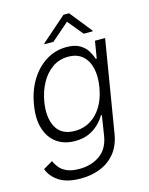

<svg xmlns="http://www.w3.org/2000/svg" viewBox="-138 -827 877 1129"><g transform="rotate(-15 300.5 -262.5)"><path d="M212 215.9Q128.2 215.9 80.4 184.5Q32.7 153.1 16 106.5L73.5 72.8Q81.7 93.4 97.7 113.3Q113.6 133.2 142.6 146.1Q171.5 159.1 218.8 159.1Q290.8 159.1 342.7 122.7Q394.5 86.3 407.3 10.3L426.5 -112.6H420.8Q406.2 -87.7 381.7 -63Q357.2 -38.4 321.2 -22Q285.2 -5.7 236.2 -5.7Q170.8 -5.7 125.5 -38Q80.3 -70.3 61.3 -130.5Q42.3 -190.7 56.5 -274.1Q70 -357.2 108.5 -419.9Q147 -482.6 203.7 -517.8Q260.3 -552.9 327.8 -552.9Q377.8 -552.9 408 -535.2Q438.2 -517.4 454 -491.7Q469.8 -465.9 476.9 -441.4H483.3L500.4 -545.5H562.1L469.8 14.2Q458.1 83.5 421.5 128.2Q384.9 172.9 330.8 194.4Q276.6 215.9 212 215.9ZM250.4 -63.6Q328.8 -63.6 383.7 -120Q438.6 -176.5 454.9 -275.2Q465.6 -339.1 454 -388.8Q442.5 -438.6 409.6 -467Q376.8 -495.4 323.5 -495.4Q268.5 -495.4 226.4 -465.9Q184.3 -436.4 157.1 -386.5Q130 -336.6 119.7 -275.2Q104.4 -181.5 136.7 -122.5Q169 -63.6 250.4 -63.6ZM262.7 -602.3 370.3 -695.7 447.3 -602.3H501.7L501.9 -607.2L395.2 -740.8H361.1L208.6 -607.2L208.3 -602.3Z"/></g></svg>

Font: Inter UI Light
Style: Italic
Weight: 300
Italic angle: 9.39999°
Designer: Rasmus Andersson
Foundry: rsms
Version: 3.2;8d6f07862